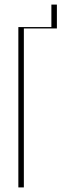

<svg xmlns="http://www.w3.org/2000/svg" viewBox="-20 -817 278 837"><path d="M60 -699H204V-797H228V-693H84V0H60Z"/></svg>

Font: Moniqa Thin Display
Style: Regular
Weight: 100
Designer: Rajesh Rajput
Foundry: Rajesh Rajput
Version: Version 1.000